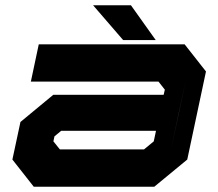

<svg xmlns="http://www.w3.org/2000/svg" viewBox="-20 -708 828 728"><path d="M108 0 27 -103 57.5 -245.5 182 -348.5H600.5L605 -368L581 -398.5H97L127 -540H680L761 -437L690 -103L565 0ZM207 -141.5H526L563 -172L571.5 -212H212L186.5 -191L182.5 -172ZM627.5 -137 684.5 -403 657.5 -278ZM570.5 -556H447L333 -688H476.5Z"/></svg>

Font: Tourney Expanded Black
Style: Italic
Weight: 900
Width: 7
Italic angle: -12°
Designer: Tyler Finck
Foundry: Etcetera Type Co
Version: Version 1.010; ttfautohint (v1.8.3)